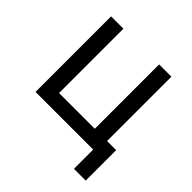

<svg xmlns="http://www.w3.org/2000/svg" viewBox="-172 -658 930 930"><g transform="rotate(45 293.0 -193.5)"><path d="M72.3 0V-517.6H156.7V-76.7H401.4V-517.6H485.4V-76.7H547.9V131.8H467.3V0Z"/></g></svg>

Font: Cascadia Mono SemiLight
Style: Regular
Weight: 350
Monospace: yes
Designer: Aaron Bell
Foundry: Saja Typeworks
Version: Version 2404.023; ttfautohint (v1.8.4)